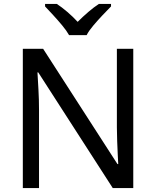

<svg xmlns="http://www.w3.org/2000/svg" viewBox="-20 -964 800 984"><path d="M663 0H558L176 -593H172Q174 -558 177 -506Q180 -454 180 -399V0H97V-714H201L582 -123H586Q585 -139 583.5 -171Q582 -203 580.5 -241Q579 -279 579 -311V-714H663ZM334 -784Q321 -807 299 -833.5Q277 -860 253 -886Q229 -912 211 -931V-944H271Q297 -927 325 -903Q353 -879 378 -852Q405 -879 433 -903Q461 -927 487 -944H549V-931Q530 -912 505.5 -886Q481 -860 458.5 -833.5Q436 -807 424 -784Z"/></svg>

Font: Noto Sans Javanese
Style: Regular
Weight: 400
Designer: Monotype Design Team
Foundry: Monotype Imaging Inc.
Version: Version 2.004